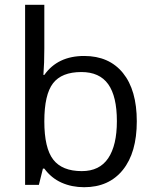

<svg xmlns="http://www.w3.org/2000/svg" viewBox="-20 -780 653 810"><path d="M335 -543.9Q440.4 -543.9 498.8 -471.9Q557.1 -399.9 557.1 -268.1Q557.1 -136.2 498.3 -63.2Q439.5 9.8 335 9.8Q282.7 9.8 239.5 -9.5Q196.3 -28.8 167 -68.8H161.1L144 0H85.9V-759.8H167V-575.2Q167 -513.2 163.1 -463.9H167Q223.6 -543.9 335 -543.9ZM323.2 -476.1Q240.2 -476.1 203.6 -428.5Q167 -380.9 167 -268.1Q167 -155.3 204.6 -106.7Q242.2 -58.1 325.2 -58.1Q399.9 -58.1 436.5 -112.5Q473.1 -167 473.1 -269Q473.1 -373.5 436.5 -424.8Q399.9 -476.1 323.2 -476.1Z"/></svg>

Font: f0_58959 
Style: Regular
Weight: 400
Foundry: Ascender Corporation
Version: Version 1.10